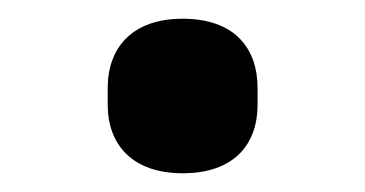

<svg xmlns="http://www.w3.org/2000/svg" viewBox="-20 -406 390 205"><path d="M175 -221C230 -221 255 -252 255 -294V-312C255 -355 230 -386 175 -386C121 -386 95 -355 95 -312V-294C95 -252 121 -221 175 -221Z"/></svg>

Font: IBM Plex Devanagari Medium
Style: Regular
Weight: 600
Designer: Mike Abbink, Paul van der Laan, Pieter van Rosmalen, Erin McLaughlin
Foundry: Bold Monday
Version: Version 1.0